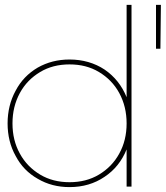

<svg xmlns="http://www.w3.org/2000/svg" viewBox="-20 -762 677 784"><path d="M517 -742H497V-365C478 -412 448 -450 407 -478C366 -505 318 -519 264 -519C216 -519 173 -508 134 -486C95 -463 65 -432 44 -392C22 -352 11 -307 11 -258C11 -209 22 -164 44 -125C65 -85 95 -54 134 -32C173 -9 216 2 264 2C318 2 366 -12 407 -40C448 -67 478 -105 497 -152V0H517ZM384 -49C349 -28 309 -18 264 -18C219 -18 179 -28 144 -49C109 -70 81 -98 61 -135C41 -171 31 -212 31 -258C31 -304 41 -345 61 -382C81 -419 109 -447 144 -468C179 -489 219 -499 264 -499C309 -499 349 -489 384 -468C419 -447 447 -419 467 -382C487 -345 497 -304 497 -258C497 -212 487 -171 467 -135C447 -98 419 -70 384 -49ZM617 -742V-563H635L637 -742Z"/></svg>

Font: Argentum Sans Thin
Style: Regular
Weight: 250
Designer: Julieta Ulanovsky
Foundry: Julieta Ulanovsky
Version: Version 5.001;February 15, 2019;FontCreator 11.5.0.2425 64-b